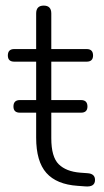

<svg xmlns="http://www.w3.org/2000/svg" viewBox="-20 -660 372 685"><path d="M284 5 257 3Q182 -2 145.5 -43Q109 -84 109 -169V-612Q109 -640 136 -640Q163 -640 163 -612V-167Q163 -100 189.5 -74Q216 -48 266 -44L293 -42Q319 -40 319 -18Q319 8 284 5ZM51 -258Q28 -258 28 -280Q28 -303 51 -303H269Q292 -303 292 -280Q292 -258 269 -258ZM31 -440Q8 -440 8 -462Q8 -485 31 -485H289Q312 -485 312 -462Q312 -440 289 -440Z"/></svg>

Font: Nunito VF Beta Light
Style: Regular
Weight: 300
Designer: Vernon Adams
Foundry: newtypography
Version: Version 3.001